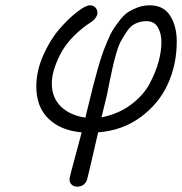

<svg xmlns="http://www.w3.org/2000/svg" viewBox="-20 -489 678 715"><path d="M115.2 -167Q115.2 -224.1 140.6 -282Q166 -339.8 200 -379.4Q233.9 -418.9 266.4 -444.1Q298.8 -469.2 314.9 -469.2Q327.1 -469.2 335 -461.2Q342.8 -453.1 342.8 -440.9Q342.8 -433.1 337.4 -425Q332 -417 327.6 -413.1Q323.2 -409.2 313.2 -402.6Q303.2 -396 301.8 -395Q232.9 -344.2 202.9 -283.7Q172.9 -223.1 172.9 -178.2Q172.9 -126.5 205.8 -93.3Q238.8 -60.1 297.9 -50.8Q302.7 -70.8 312.3 -109.9Q321.8 -148.9 327.4 -170.9Q333 -192.9 343 -228.5Q353 -264.2 360.1 -284.7Q367.2 -305.2 379.2 -334Q391.1 -362.8 401.6 -379.4Q412.1 -396 427.5 -415.5Q442.9 -435.1 459 -445.1Q475.1 -455.1 495.1 -462.2Q515.1 -469.2 538.1 -469.2Q588.9 -469.2 613.5 -430.7Q638.2 -392.1 638.2 -334Q638.2 -249 605 -176Q571.8 -103 503.9 -53Q436 -2.9 345.2 3.9V4.9Q307.1 171.9 304.2 180.2Q294.4 206.1 267.1 206.1Q254.9 206.1 246.8 198.5Q238.8 190.9 238.8 179.2Q238.8 174.3 244.4 152.6Q250 130.9 262 86.9Q273.9 43 284.2 3.9Q206.1 -2.9 160.6 -46.9Q115.2 -90.8 115.2 -167ZM357.9 -51.8Q421.9 -64.9 468.5 -99.9Q515.1 -134.8 538.1 -179Q561 -223.1 571 -261Q581.1 -298.8 581.1 -332Q581.1 -365.2 567.6 -387.7Q554.2 -410.2 525.9 -410.2Q503.9 -410.2 485.4 -401.6Q466.8 -393.1 453.9 -374Q440.9 -355 430.9 -336.9Q420.9 -318.8 412.4 -288.3Q403.8 -257.8 399.4 -237.8Q395 -217.8 387.9 -183.3Q380.9 -148.9 377.9 -133.8Q370.1 -99.6 357.9 -51.8Z"/></svg>

Font: CMU Concrete
Style: Italic
Weight: 500
Italic angle: -14.04°
Version: Version 0.7.0